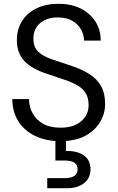

<svg xmlns="http://www.w3.org/2000/svg" viewBox="-20 -732 620 1012"><path d="M298 12Q221 12 164 -16Q107 -44 76 -94Q45 -144 45 -210H133Q133 -169 152 -134.5Q171 -100 207.5 -79.5Q244 -59 298 -59Q369 -59 408 -93Q447 -127 447 -178Q447 -219 429.5 -244.5Q412 -270 381.5 -286Q351 -302 312 -314.5Q273 -327 230 -342Q147 -369 108 -411Q69 -453 69 -520Q69 -577 95.5 -620Q122 -663 171.5 -687.5Q221 -712 289 -712Q356 -712 405.5 -687Q455 -662 483 -618.5Q511 -575 511 -518H423Q423 -547 408 -575Q393 -603 362.5 -621.5Q332 -640 286 -640Q229 -641 192.5 -611Q156 -581 156 -528Q156 -483 182 -459Q208 -435 253.5 -419.5Q299 -404 359 -384Q410 -367 449.5 -342.5Q489 -318 511.5 -280Q534 -242 534 -183Q534 -133 507.5 -88.5Q481 -44 429 -16Q377 12 298 12ZM229 260V207H321Q389 207 389 159Q389 114 321 114H272V-6H328V64Q385 62 421 86.5Q457 111 457 160Q457 207 423 233.5Q389 260 336 260Z"/></svg>

Font: DM Sans
Style: Regular
Weight: 400
Designer: Colophon Foundry, Jonny Pinhorn
Foundry: Colophon Foundry
Version: Version 4.004; ttfautohint (v1.8.4.7-5d5b)